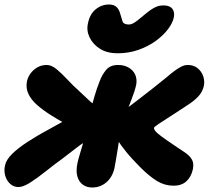

<svg xmlns="http://www.w3.org/2000/svg" viewBox="-27 -819 929 854"><path d="M745 7Q706 7 672 -13.5Q638 -34 597 -75Q558 -114 533.5 -144.5Q509 -175 496.5 -195.5Q484 -216 480 -224Q475 -233 473.5 -242.5Q472 -252 475 -263Q478 -283 494 -300Q510 -317 528 -330Q558 -353 591.5 -378.5Q625 -404 657 -429.5Q689 -455 715 -476Q731 -490 747 -502Q763 -514 778 -522Q793 -530 808 -530Q834 -530 851.5 -516Q869 -502 876.5 -481Q884 -460 880 -438Q874 -410 854.5 -389.5Q835 -369 806.5 -351Q778 -333 747 -312Q724 -297 707.5 -286.5Q691 -276 680.5 -269Q670 -262 664.5 -257.5Q659 -253 658 -251Q657 -245 663.5 -236.5Q670 -228 689.5 -213.5Q709 -199 746 -174Q775 -155 796 -140.5Q817 -126 826.5 -109.5Q836 -93 831 -67Q824 -33 802.5 -13Q781 7 745 7ZM55 13Q34 13 18.5 -1Q3 -15 -3.5 -36.5Q-10 -58 -5 -82Q0 -108 27 -134.5Q54 -161 98 -189.5Q142 -218 200 -249Q242 -272 262.5 -283.5Q283 -295 292 -300.5Q301 -306 307 -308L329 -240Q322 -243 304.5 -250Q287 -257 260.5 -271Q234 -285 196 -309Q163 -330 137.5 -352.5Q112 -375 99.5 -401Q87 -427 93 -458Q97 -476 109 -492.5Q121 -509 139.5 -519.5Q158 -530 181 -530Q202 -530 225 -511Q248 -492 273 -465Q298 -438 325 -414Q344 -397 365 -376.5Q386 -356 407 -344L376 -201Q343 -185 317 -164.5Q291 -144 254 -116Q214 -87 176.5 -57Q139 -27 107.5 -7Q76 13 55 13ZM383 15Q359 15 341.5 2.5Q324 -10 317 -34.5Q310 -59 318 -96Q321 -110 328.5 -134.5Q336 -159 345.5 -192.5Q355 -226 363 -267Q368 -294 376 -326.5Q384 -359 394 -393Q404 -427 416 -457Q426 -485 444.5 -507.5Q463 -530 498 -530Q526 -530 546 -518Q566 -506 574.5 -486.5Q583 -467 579 -443Q573 -415 558.5 -378Q544 -341 530 -304Q516 -267 511 -239Q508 -228 504.5 -206Q501 -184 497 -158.5Q493 -133 489 -109.5Q485 -86 482 -71Q473 -31 446 -8Q419 15 383 15ZM496 -582Q450 -582 418.5 -601.5Q387 -621 372 -651.5Q357 -682 364 -714Q372 -756 398.5 -777.5Q425 -799 458 -799Q479 -799 491 -788Q503 -777 508 -757Q513 -741 517.5 -725.5Q522 -710 546 -710Q557 -710 570 -718Q583 -726 595.5 -737Q608 -748 621 -758Q633 -768 645.5 -776.5Q658 -785 671 -790Q684 -795 700 -795Q728 -795 739.5 -780Q751 -765 746 -741Q741 -717 720.5 -689.5Q700 -662 666.5 -637.5Q633 -613 589.5 -597.5Q546 -582 496 -582Z"/></svg>

Font: Shantell Sans ExtraBold
Style: Italic
Weight: 800
Italic angle: -11°
Designer: Stephen Nixon, Anya Danilova, Shantell Martin
Foundry: Arrow Type
Version: Version 1.011;[c5ecc13dd]